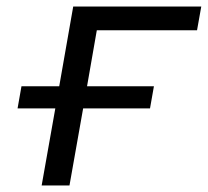

<svg xmlns="http://www.w3.org/2000/svg" viewBox="-20 -570 640 590"><path d="M150 -237H34L46 -305H162L205 -550H598.5L585.5 -477H277.5L247.5 -305H453L441 -237H235.5L193.5 0H108Z"/></svg>

Font: JuliaMono Light
Style: Italic
Weight: 300
Italic angle: -9°
Monospace: yes
Designer: cormullion
Foundry: corm
Version: Version 0.054; ttfautohint (v1.8.4)